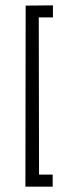

<svg xmlns="http://www.w3.org/2000/svg" viewBox="-20 -696 293 718"><path d="M75 2H177V-43H126L125 -631H178V-676L76 -675Z"/></svg>

Font: HiLo-Deco
Style: Deco
Weight: 500
Version: Version 001.000